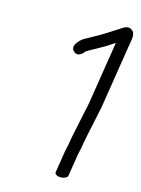

<svg xmlns="http://www.w3.org/2000/svg" viewBox="-105 -749 585 797"><g transform="rotate(15 187.0 -351.0)"><path d="M235.4 -14C250.4 -14 263.9 -20.8 265.2 -29L280.2 -123.4L287.3 -155.6L291.1 -179.5C292.3 -187.6 294 -195.9 296.1 -205.2L324.3 -338.7L367.1 -609C370.5 -630.8 377.5 -654.4 370.7 -673C368.5 -677 364.9 -680.7 359.6 -683.5C341.9 -696.9 315 -673.9 313.6 -673C299 -663 291.4 -659.8 271 -645.9C260.4 -638.5 231.9 -621.9 187.4 -597.5C177.9 -593 170.1 -587.3 162.9 -579.4C156.8 -573.1 134.8 -549.9 154.9 -532C175 -512.8 195.9 -539.8 201.5 -546.5C204.7 -549.3 238.1 -566.9 246.4 -571.5C259.8 -579.5 284.8 -592.9 300.7 -604.7C305.8 -608.1 307.9 -609.5 312.8 -612.2C312.5 -611.3 312.2 -610 312.1 -609L269.4 -339.3L241.6 -207.7C239.3 -197.7 237.4 -187.9 236 -179L232.6 -157.4L225.3 -124.1L210.2 -29C208.9 -20.8 220.3 -14 235.4 -14Z"/></g></svg>

Font: MewTooHand
Style: BdWideIta
Weight: 400
Designer: Mew Too, Robert Jablonski
Version: Version 0.77